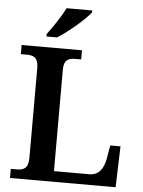

<svg xmlns="http://www.w3.org/2000/svg" viewBox="-61 -979 764 1027"><g transform="rotate(5 321.0 -465.5)"><path d="M160 -784V-771H217C276 -807 367 -886 392 -921V-931H254C233 -886 189 -822 160 -784ZM32 0H599L606 -220H551L538 -145C528 -94 504 -57 453 -57H263V-602C263 -657 291 -665 325 -665H356V-714H32V-665H63C98 -665 126 -657 126 -598V-116C126 -57 98 -49 63 -49H32Z"/></g></svg>

Font: Noto Serif Tamil SemiBold
Style: Regular
Weight: 600
Designer: Indian Type Foundry, Tom Grace, and the Monotype Design Team
Foundry: Monotype Imaging Inc.
Version: Version 2.004